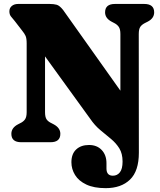

<svg xmlns="http://www.w3.org/2000/svg" viewBox="-20 -720 810 972"><path d="M436 -119.5 208 -434.5V-152.5Q208 -127 216 -115.5Q224 -104 241.5 -96L252 -90.5Q285.5 -72.5 285.5 -42.5Q285.5 0 235.5 0H87.5Q37.5 0 37.5 -42.5Q37.5 -73 71 -90.5L81.5 -96Q98 -103.5 106.5 -115.5Q115 -127.5 115 -152.5V-500Q115 -526 109.5 -538.2Q104 -550.5 92 -565L55 -613Q43 -627 35.2 -637Q27.5 -647 27.5 -662.5Q27.5 -679.5 39.8 -689.8Q52 -700 72 -700H231Q252 -700 266.8 -696Q281.5 -692 299.5 -669.5L589.5 -261V-547.5Q589.5 -572.5 581 -584.5Q572.5 -596.5 556 -604.5L545.5 -610Q512 -627.5 512 -657.5Q512 -700 562 -700H710Q760.5 -700 760.5 -657.5Q760.5 -627 727 -610L716 -604.5Q698.5 -596 690.5 -584.5Q682.5 -573 682.5 -547.5L683 53Q683 146 638.2 189.2Q593.5 232.5 515 232.5Q455.5 232.5 417 214.2Q378.5 196 360 166Q341.5 136 341.5 101.5Q341.5 59 365.8 36.5Q390 14 430.5 14Q471 14 495 39.5Q519 65 519 106V133Q519 169.5 551.5 169.5Q573.5 169.5 587 152.2Q600.5 135 600.5 98Q600.5 57.5 584 31Q567.5 4.5 541.8 -16.8Q516 -38 487.8 -61.5Q459.5 -85 436 -119.5Z"/></svg>

Font: Fraunces 9pt Soft Black
Style: Regular
Weight: 900
Version: Version 1.000;[b76b70a41]